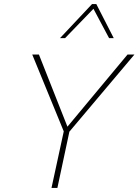

<svg xmlns="http://www.w3.org/2000/svg" viewBox="-20 -927 683 947"><path d="M315 -269 300 -287 609 -658H643ZM234 0 296 -286H324L263 0ZM299 -268 139 -658H172L319 -286ZM276 -739 434 -907H455L448 -891L301 -739ZM518 -739 437 -891 434 -907H455L541 -739Z"/></svg>

Font: Ysabeau Infant Thin
Style: Italic
Weight: 250
Italic angle: -12°
Designer: Christian Thalmann (Catharsis Fonts)
Version: Version 2.001;gftools[0.9.30]; featfreeze: ss01,ss02,lnum